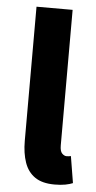

<svg xmlns="http://www.w3.org/2000/svg" viewBox="-52 -733 390 778"><g transform="rotate(5 143.0 -344.0)"><path d="M200.1 11.1Q149.6 11.1 120.1 -9.3Q90.5 -29.7 77.6 -67.2Q64.6 -104.6 64.6 -154.9V-700.4H211.5V-148.9Q211.5 -125.2 220.4 -116.4Q229.2 -107.5 238.6 -107.5Q243.2 -107.5 246.7 -108Q250.2 -108.5 256.2 -109.5L274 -1.1Q262.3 4 243.7 7.6Q225.2 11.1 200.1 11.1Z"/></g></svg>

Font: Source Sans 3
Style: Regular
Weight: 200
Designer: Paul D. Hunt
Foundry: Adobe
Version: Version 3.046;hotconv 1.0.118;makeotfexe 2.5.65603